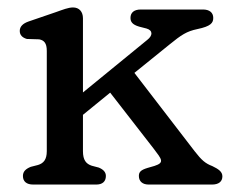

<svg xmlns="http://www.w3.org/2000/svg" viewBox="-20 -495 625 515"><path d="M549.5 -49.5C531 -56.5 521 -65 502 -89.5L340.5 -299.5L434.5 -375.5C466.5 -401.5 480.5 -411 509.5 -417C545.5 -424.5 552 -433.5 552 -447C552 -461.5 541.5 -469.5 524.5 -469.5H357.5C340 -469.5 330 -461.5 330 -447C330 -437 334.5 -429 353.5 -423.5L373 -418.5C390.5 -413.5 390 -399.5 375 -388L202.5 -247V-446C202.5 -463.5 192.5 -475 176 -475C163 -475 148.5 -469 130 -462.5L57 -437.5C41 -432 33 -423.5 33 -412C33 -401 40 -394 52 -390.5L85 -389.5C98.5 -387 105.5 -379 105.5 -358.5V-89.5C105.5 -66.5 96.5 -57 82 -52.5L62.5 -47.5C49 -42 41.5 -35 41.5 -23C41.5 -8 51.5 0 69 0H238.5C254.5 0 264 -8 264 -23C264 -33.5 257 -40.5 245 -45.5L226 -50.5C211 -55.5 202.5 -65.5 202.5 -89.5V-187L275.5 -246.5L392 -96.5C414 -67.5 422 -59 394.5 -50L375.5 -44.5C357.5 -39 352.5 -33.5 352.5 -23C352.5 -8.5 362.5 0 378.5 0H549C566.5 0 576.5 -8 576.5 -22C576.5 -34.5 566 -41.5 549.5 -49.5Z"/></svg>

Font: dr Title
Style: Regular
Weight: 400
Version: Version 1.000;hotconv 1.0.109;makeotfexe 2.5.65596